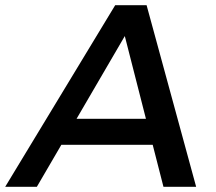

<svg xmlns="http://www.w3.org/2000/svg" viewBox="-72 -720 832 740"><path d="M493 -700 684 0H558L516.5 -162H164.5L70 0H-52L372 -700ZM490.5 -262 409 -581 223 -262Z"/></svg>

Font: Argentum Sans
Style: Italic
Weight: 400
Italic angle: -11.3099°
Designer: Julieta Ulanovsky, Owen Earl, Rasmus Andersson, Cristiano Sobral
Foundry: The Argentum Sans Project Authors
Version: Version 3.131; ttfautohint (v1.8.4.7-5d5b-dirty)